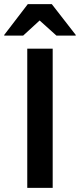

<svg xmlns="http://www.w3.org/2000/svg" viewBox="-48 -911 387 931"><path d="M84.2 0V-675H207.5V0ZM-27.5 -738.3V-741.7L86.7 -890.8H203.3L319.2 -741.7V-738.3H225.8L144.2 -811.7L64.2 -738.3Z"/></svg>

Font: Funnel Sans Light SemiBold
Style: Regular
Weight: 600
Version: Version 1.000